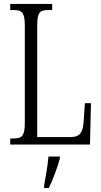

<svg xmlns="http://www.w3.org/2000/svg" viewBox="-20 -734 515 975"><path d="M32 0H437L442 -210H411L405 -119C401 -64 388 -38 339 -38H169V-606C169 -672 183 -683 226 -683H245V-714H32V-683H49C90 -683 106 -672 106 -604V-109C106 -42 90 -31 50 -31H32ZM204 208V221H228C248 180 273 113 284 71V61H226C222 112 212 161 204 208Z"/></svg>

Font: Noto Serif Devanagari ExtraCondensed Light
Style: Regular
Weight: 300
Width: 2
Designer: Universal Thirst, Indian Type Foundry and the Monotype Design Team
Foundry: Monotype Imaging Inc.
Version: Version 2.004